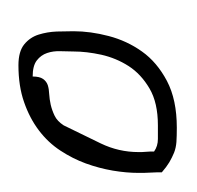

<svg xmlns="http://www.w3.org/2000/svg" viewBox="-22 -316 206 201"><g transform="rotate(-90 80.5 -215.0)"><path d="M1.1 -148.1Q1.1 -149.5 1.1 -152.9Q1.1 -156.2 0.8 -160.1Q0.5 -163.9 0.5 -167.3Q0.5 -170.7 0.5 -172.5Q0.5 -185.1 2.9 -199.5Q5.4 -213.9 10.4 -227.7Q15.4 -241.4 23.8 -254.2Q32.2 -267.1 45 -276.8Q57.8 -286.5 74.6 -292.3Q91.4 -298.2 113.2 -298.2Q127.6 -298.2 135.1 -292.1Q142.5 -286 145.3 -277Q148.1 -268 148.5 -258.1Q148.8 -248.2 148.8 -240.5Q148.8 -222.9 143.8 -203.8Q138.8 -184.6 127.6 -168.9Q116.4 -153.1 96.7 -142.7Q77.1 -132.4 47.8 -132.4Q39.1 -132.4 32.9 -132.8Q26.6 -133.3 21.6 -135.3Q16.7 -137.3 11.7 -140.2Q6.7 -143.2 1.1 -148.1ZM22.9 -156.2Q28.5 -152.2 36 -152.2Q43.5 -152.2 50.3 -152.2Q74 -152.2 88.9 -161Q103.9 -169.8 112.3 -182.8Q120.7 -195.9 124.2 -211.4Q127.6 -227 127.6 -240.5Q127.6 -246.8 127.9 -254.2Q128.2 -261.7 126 -268.2Q123.8 -274.7 118.2 -279Q112.6 -283.3 101.4 -283.3Q101.4 -276.1 98.9 -272.5Q96.4 -268.9 92.4 -267.5Q88.3 -266.2 83 -266Q77.7 -265.7 71.8 -264.4Q65.9 -263 60.3 -260.3Q54.7 -257.6 50.3 -250.9Q40.3 -230.6 31.3 -211.9Q22.3 -193.2 22.3 -172.5Q22.3 -171.1 22.3 -169.1Q22.3 -167.1 22.6 -164.4Q22.9 -161.6 22.9 -159.6Q22.9 -157.6 22.9 -156.2Z"/></g></svg>

Font: Zeyada
Style: Regular
Weight: 400
Version: Version 1.002 2010